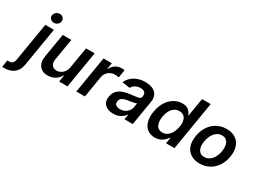

<svg xmlns="http://www.w3.org/2000/svg" viewBox="-156 -1520 3292 2482"><g transform="rotate(30 1490.0 -278.5)"><path d="M-83.1 99.1Q-78.1 99.4 -73.7 99.6Q-69.2 99.8 -64.6 99.8Q-27.7 99.8 -8.7 81.9Q10.3 63.9 16.3 29.5L111.5 -545.5H240.1L144.2 31.2Q136.7 75.6 118.4 108.1Q100.1 140.6 72.3 162.1Q44.4 183.6 7.1 194.1Q-30.2 204.5 -75.3 204.5Q-81.3 204.5 -87.5 204.4Q-93.8 204.2 -100.5 203.8ZM123.9 -692.5Q125.4 -707.7 132.6 -720.5Q139.9 -733.3 150.9 -742.7Q161.9 -752.1 175.8 -757.3Q189.6 -762.4 204.5 -762.4Q219.8 -762.4 232.6 -757.5Q245.4 -752.5 255.3 -742.2Q274.9 -721.6 272.7 -692.5Q271.7 -677.6 264.6 -664.8Q257.5 -652 246.4 -642.6Q235.4 -633.2 221.4 -628Q207.4 -622.9 192.8 -622.9Q163.7 -622.9 142 -643.5Q121.4 -663.7 123.9 -692.5Z M313.9 -198.2 372.2 -545.5H500.7L446 -218Q442.1 -192.1 446.2 -171.2Q450.3 -150.2 461.3 -135.7Q472.3 -121.1 489.9 -113.1Q507.5 -105.1 530.5 -105.1Q551.8 -105.1 573.9 -112.9Q595.9 -120.7 614.9 -136.2Q633.9 -151.6 647.9 -175.1Q661.9 -198.5 666.9 -229.4L719.8 -545.5H848.4L757.5 0H632.8L649.1 -96.9H643.5Q629.6 -72.1 610.1 -52.6Q590.6 -33 567.1 -19.9Q543.7 -6.7 516.9 0.2Q490.1 7.1 461.6 7.1Q381.4 7.1 339.5 -46.5Q297.6 -99.8 313.9 -198.2Z M980.5 -545.5H1105.1L1089.8 -454.5H1095.5Q1106.2 -476.9 1121.6 -495.2Q1137.1 -513.5 1156.6 -526.3Q1176.1 -539.1 1198.9 -546.2Q1221.6 -553.3 1246.8 -553.3Q1257.8 -553.3 1270.6 -552.4Q1283.4 -551.5 1292.6 -549.7L1272.7 -431.5Q1252.1 -438.9 1213.4 -438.9Q1187.1 -438.9 1163.2 -430.2Q1139.2 -421.5 1120.4 -405.9Q1101.6 -390.3 1088.6 -368.6Q1075.6 -346.9 1071 -320.7L1018.1 0H889.6Z M1286.9 -153.1Q1297.2 -214.5 1332.7 -248.6Q1351.6 -266.3 1373.9 -278.6Q1396.3 -290.8 1420.8 -299Q1445.3 -307.2 1470.9 -311.8Q1496.4 -316.4 1521.3 -318.9Q1594.8 -327.1 1627.5 -333.8Q1660.2 -340.9 1664.8 -367.9V-370Q1671.2 -410.9 1652.7 -432.5Q1634.2 -454.2 1588.1 -454.2Q1564.6 -454.2 1544.9 -448.7Q1525.2 -443.2 1509.4 -433.8Q1493.6 -424.4 1481.9 -411.8Q1470.2 -399.1 1462.7 -384.9L1346.2 -402Q1363.3 -440.7 1390.3 -469.1Q1417.3 -497.5 1450.8 -516Q1484.4 -534.4 1523.1 -543.5Q1561.8 -552.6 1602.6 -552.6Q1628.6 -552.6 1654.3 -548.7Q1680 -544.7 1703.1 -536Q1726.2 -527.3 1745.4 -513Q1764.6 -498.6 1777 -477.8Q1789.4 -457 1794 -429Q1798.7 -400.9 1792.6 -365.1L1731.9 0H1608.3L1621.1 -74.9H1616.8Q1605.5 -57.5 1589.1 -43Q1572.8 -28.4 1550.4 -14.9Q1507.5 11 1442.5 11Q1364.3 11 1319.2 -30.9Q1273.8 -73.2 1286.9 -153.1ZM1491.1 -83.5Q1549.4 -83.5 1589.1 -116.8Q1628.9 -150.2 1636.4 -195.7L1647 -259.9Q1642.4 -256.7 1633.3 -253.7Q1624.3 -250.7 1612.7 -248Q1601.2 -245.4 1588.4 -243.1Q1575.6 -240.8 1563.6 -238.8Q1551.5 -236.9 1541.4 -235.4Q1531.2 -234 1525.2 -233.3Q1502.8 -230.5 1484 -224.6Q1465.2 -218.8 1449.2 -209.9Q1417.3 -192.5 1411.6 -155.2Q1408.7 -137.8 1413.4 -124.3Q1418 -110.8 1428.4 -101.7Q1438.9 -92.7 1454.9 -88.1Q1470.9 -83.5 1491.1 -83.5Z M1884.6 -272Q1892.4 -318.9 1906.2 -356.5Q1920.1 -394.2 1940.3 -425.4Q1981.2 -488.3 2037.1 -520.4Q2093 -552.6 2156.2 -552.6Q2180.8 -552.6 2199.6 -548.7Q2218.4 -544.7 2232.6 -536.6Q2246.4 -528.4 2256.9 -518.5Q2267.4 -508.5 2275 -497.9Q2282.7 -487.2 2287.8 -476.4Q2293 -465.6 2296.2 -455.3H2301.5L2346.6 -727.3H2475.5L2354.8 0H2228.3L2242.9 -85.9H2235.1Q2228.3 -76 2219.5 -65.7Q2210.6 -55.4 2199.2 -44Q2188.2 -33 2174.2 -23.1Q2160.2 -13.1 2143.5 -6Q2126.8 1.1 2106.7 5.3Q2086.6 9.6 2063.2 9.6Q2014.9 9.6 1976.9 -9.2Q1938.9 -28.1 1914.8 -63.9Q1890.6 -99.8 1882.1 -152.3Q1873.6 -204.9 1884.6 -272ZM2027.3 -146Q2051.5 -95.9 2114.3 -95.9Q2138.5 -95.9 2158.7 -103.2Q2179 -110.4 2195.5 -123Q2212 -135.7 2225.1 -152.9Q2238.3 -170.1 2247.9 -189.6Q2257.5 -209.2 2264 -230.5Q2270.6 -251.8 2274.1 -272.7Q2287.6 -352.3 2261.4 -399.9Q2235.4 -447.1 2172.6 -447.1Q2148.1 -447.1 2128 -440Q2108 -432.9 2091.8 -420.6Q2075.6 -408.4 2063 -391.5Q2050.4 -374.6 2041.2 -355.3Q2032 -335.9 2025.7 -314.8Q2019.5 -293.7 2016 -272.7Q2003.2 -196.7 2027.3 -146Z M2514.6 -273.8Q2524.1 -332.7 2549.2 -383.7Q2574.2 -434.7 2613.1 -472.1Q2652 -509.6 2703.7 -531.1Q2755.3 -552.6 2818.5 -552.6Q2878.9 -552.6 2924.2 -532Q2969.5 -511.4 2997.7 -473.9Q3025.9 -436.4 3035.9 -383.9Q3045.8 -331.3 3035.5 -267Q3025.9 -208.1 3000.9 -157.3Q2975.9 -106.5 2937 -69.2Q2898.1 -32 2846.2 -10.7Q2794.4 10.7 2731.5 10.7Q2651.6 10.7 2597.7 -25.2Q2542.6 -61.8 2521.7 -124.3Q2500.7 -186.8 2514.6 -273.8ZM2742.2 -92.3Q2775.9 -92.3 2803.4 -106.5Q2831 -120.7 2852.1 -145.4Q2873.2 -170.1 2887.1 -203.3Q2900.9 -236.5 2907 -274.5Q2913 -311.1 2910.3 -343.2Q2907.7 -375.4 2895.8 -399.1Q2883.9 -422.9 2862.2 -436.8Q2840.6 -450.6 2808.2 -450.6Q2771 -450.6 2742.5 -434.3Q2714.1 -418 2693.9 -391.9Q2673.7 -365.8 2661.2 -333.1Q2648.8 -300.4 2643.5 -267.8Q2637.4 -231.2 2639.9 -199.2Q2642.4 -167.3 2654.5 -143.5Q2666.5 -119.7 2688.2 -106Q2709.9 -92.3 2742.2 -92.3Z"/></g></svg>

Font: Inter P Semi Bold
Style: Italic
Weight: 600
Italic angle: 9.39999°
Designer: Rasmus Andersson
Foundry: rsms
Version: Version 3.018;git-588b23468